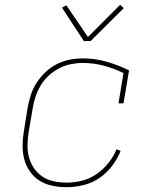

<svg xmlns="http://www.w3.org/2000/svg" viewBox="-20 -771 640 799"><path d="M257 8Q227 8 198 2Q169 -4 145.5 -18.5Q122 -33 105.5 -56Q89 -79 81.5 -106.5Q74 -134 74 -163.5Q74 -193 79 -223L95 -323Q100 -350 108.5 -376.5Q117 -403 133 -427.5Q149 -452 170.5 -472Q192 -492 217 -504.5Q242 -517 269.5 -522.5Q297 -528 324 -528Q376 -528 424.5 -514Q473 -500 517 -478L494 -341H473L494 -467Q455 -486 412.5 -497.5Q370 -509 325 -509Q300 -509 275 -504Q250 -499 226.5 -487Q203 -475 183 -456.5Q163 -438 149.5 -415.5Q136 -393 128 -369Q120 -345 116 -320L99 -220Q95 -193 94.5 -166.5Q94 -140 101 -115Q108 -90 122.5 -69.5Q137 -49 157.5 -35.5Q178 -22 204.5 -16.5Q231 -11 258 -11Q289 -11 321 -19Q353 -27 381 -46Q409 -65 431 -92.5Q453 -120 465 -150L482 -143Q469 -110 446 -80Q423 -50 392.5 -29.5Q362 -9 326.5 -0.5Q291 8 257 8ZM329 -600 238 -739 256 -749 346 -617 480 -751 495 -737 357 -600Z"/></svg>

Font: Iosevka Etoile Thin
Style: Italic
Weight: 100
Italic angle: -9°
Designer: Belleve Invis
Foundry: Belleve Invis
Version: Version 22.1.2; ttfautohint (v1.8.4)